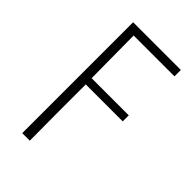

<svg xmlns="http://www.w3.org/2000/svg" viewBox="-203 -554 808 808"><g transform="rotate(45 201.0 -150.0)"><path d="M92 180V-480H376V-442H133L135 -190H356V-154H136Q136 -69 136 10Q136 89 137 180Z"/></g></svg>

Font: CV Source Sans Light
Style: Regular
Weight: 300
Designer: Paul D. Hunt
Foundry: Adobe Systems Incorporated
Version: Version 3.001